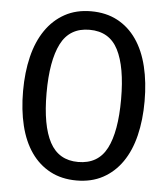

<svg xmlns="http://www.w3.org/2000/svg" viewBox="-52 -747 703 806"><g transform="rotate(5 300.0 -344.5)"><path d="M556 -344Q556 -265 540 -199.5Q524 -134 491.5 -87Q459 -40 411 -14Q363 12 300 12Q237 12 189 -13.5Q141 -39 108.5 -85.5Q76 -132 60 -197.5Q44 -263 44 -343Q44 -422 60 -487.5Q76 -553 108.5 -600.5Q141 -648 189 -674.5Q237 -701 300 -701Q363 -701 411 -675.5Q459 -650 491.5 -603Q524 -556 540 -490Q556 -424 556 -344ZM457 -344Q457 -480 420.5 -551.5Q384 -623 300 -623Q216 -623 179.5 -551Q143 -479 143 -343Q143 -206 180.5 -136Q218 -66 300 -66Q384 -66 420.5 -136.5Q457 -207 457 -344Z"/></g></svg>

Font: Wlorlttqgufhjawjgtejqphaquk
Style: Regular
Weight: 400
Monospace: yes
Designer: Carrois Corporate & Edenspiekermann
Foundry: Carrois Corporate GbR & Edenspiekermann AG
Version: Version 2.001